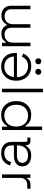

<svg xmlns="http://www.w3.org/2000/svg" viewBox="1245 -1985 754 3284"><g transform="rotate(90 1622.0 -343.0)"><path d="M770 -486V0H712V-64H700Q685 -37 652 -13.5Q619 10 558 10Q499 10 462.5 -17Q426 -44 410 -82H398Q381 -44 345 -17Q309 10 244 10Q194 10 157 -10.5Q120 -31 99 -67.5Q78 -104 78 -153V-486H138V-159Q138 -107 169.5 -75.5Q201 -44 258 -44Q316 -44 355 -81.5Q394 -119 394 -191V-486H454V-159Q454 -107 485.5 -75.5Q517 -44 574 -44Q632 -44 671 -81.5Q710 -119 710 -191V-486Z M1360 -249V-237Q1360 -162 1329 -105.5Q1298 -49 1243.5 -17.5Q1189 14 1119 14Q1051 14 998.5 -14.5Q946 -43 916 -96.5Q886 -150 886 -224V-256H1300Q1297 -347 1244.5 -396.5Q1192 -446 1112 -446Q1044 -446 1006.5 -415Q969 -384 949 -339L895 -363Q910 -396 936.5 -427.5Q963 -459 1005 -479.5Q1047 -500 1112 -500Q1187 -500 1242.5 -468.5Q1298 -437 1329 -380Q1360 -323 1360 -249ZM947 -204Q951 -125 998 -82.5Q1045 -40 1119 -40Q1192 -40 1240 -82.5Q1288 -125 1299 -204ZM1157 -621Q1157 -644 1171.5 -658Q1186 -672 1208 -672Q1231 -672 1245 -658Q1259 -644 1259 -621Q1259 -599 1245 -584.5Q1231 -570 1208 -570Q1186 -570 1171.5 -584.5Q1157 -599 1157 -621ZM977 -621Q977 -644 991.5 -658Q1006 -672 1028 -672Q1051 -672 1065 -658Q1079 -644 1079 -621Q1079 -599 1065 -584.5Q1051 -570 1028 -570Q1006 -570 991.5 -584.5Q977 -599 977 -621Z M1498 0V-700H1558V0Z M2204 -686V0H2146V-89H2134Q2113 -49 2068.5 -17.5Q2024 14 1944 14Q1879 14 1826 -16.5Q1773 -47 1741.5 -103Q1710 -159 1710 -237V-249Q1710 -326 1741 -382.5Q1772 -439 1825 -469.5Q1878 -500 1944 -500Q1997 -500 2034.5 -485.5Q2072 -471 2095.5 -448Q2119 -425 2132 -401H2144V-686ZM1772 -247V-239Q1772 -146 1823.5 -93Q1875 -40 1958 -40Q2040 -40 2092 -93Q2144 -146 2144 -239V-247Q2144 -340 2092 -393Q2040 -446 1958 -446Q1875 -446 1823.5 -393Q1772 -340 1772 -247Z M2825 -349Q2825 -300 2801 -268Q2777 -236 2736 -220Q2695 -204 2645 -204H2467V-165Q2467 -106 2501 -73Q2535 -40 2600 -40Q2664 -40 2701.5 -71.5Q2739 -103 2752 -156L2810 -139Q2798 -96 2772 -61.5Q2746 -27 2703 -6.5Q2660 14 2600 14Q2508 14 2457.5 -34Q2407 -82 2407 -168V-404Q2407 -434 2379 -434H2332V-486H2396Q2427 -486 2445 -467.5Q2463 -449 2463 -417V-410H2473Q2486 -432 2506.5 -453Q2527 -474 2560 -487Q2593 -500 2643 -500Q2694 -500 2735.5 -482.5Q2777 -465 2801 -431Q2825 -397 2825 -349ZM2467 -268V-256H2644Q2696 -256 2730.5 -278.5Q2765 -301 2765 -348Q2765 -395 2729.5 -420.5Q2694 -446 2639 -446Q2562 -446 2514.5 -399.5Q2467 -353 2467 -268Z M2963 0V-486H3021V-425H3033Q3047 -458 3074.5 -473Q3102 -488 3151 -488H3208V-432H3144Q3089 -432 3056 -401Q3023 -370 3023 -304V0Z"/></g></svg>

Font: Space 7353
Style: Regular
Weight: 400
Designer: Christine Claussen + Ruben Lyon  (Space 7353)
Version: Version 1.000;FEAKit 1.0